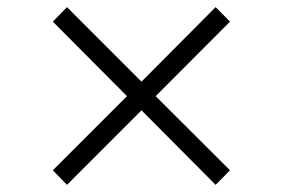

<svg xmlns="http://www.w3.org/2000/svg" viewBox="-20 -556 790 536"><path d="M622.1 -80.6 582 -40 375 -248 167 -40 127.4 -80.6 334.5 -287.6 127.4 -495.6 167 -536.1 375 -328.1 582 -536.1 622.1 -495.6 414.6 -287.6Z"/></svg>

Font: Annapurna SIL
Style: Regular
Weight: 400
Designer: Peter Martin, Annie Olsen
Foundry: SIL International
Version: Version 2.000